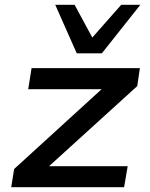

<svg xmlns="http://www.w3.org/2000/svg" viewBox="-20 -783 629 803"><path d="M27 0 39 -76 439 -441 432 -410H98L112 -498H565L554 -423L150 -56L157 -88H514L499 0ZM301 -560 211 -763H292L366 -626L487 -763H567L406 -560Z"/></svg>

Font: Nunito Sans 7pt SemiExpanded SemiBold
Style: Italic
Weight: 600
Width: 6
Italic angle: -9°
Designer: Vernon Adams
Foundry: Vernon Adams
Version: Version 3.101;gftools[0.9.27]